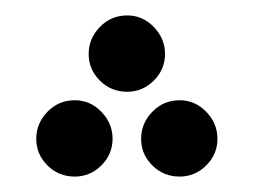

<svg xmlns="http://www.w3.org/2000/svg" viewBox="-20 -225 329 249"><path d="M145 -106Q165 -106 179.5 -120.5Q194 -135 194 -155Q194 -175 179.5 -190Q165 -205 145 -205Q124 -205 109.5 -190Q95 -175 95 -155Q95 -135 109.5 -120.5Q124 -106 145 -106ZM77 4Q97 4 111.5 -10.5Q126 -25 126 -45Q126 -65 111.5 -80Q97 -95 77 -95Q56 -95 41.5 -80Q27 -65 27 -45Q27 -25 41.5 -10.5Q56 4 77 4ZM213 4Q233 4 247.5 -10.5Q262 -25 262 -45Q262 -65 247.5 -80Q233 -95 213 -95Q192 -95 177.5 -80Q163 -65 163 -45Q163 -25 177.5 -10.5Q192 4 213 4Z"/></svg>

Font: Noto Sans Arabic
Style: Regular
Weight: 400
Designer: Nadine Chahine - Monotype Design Team
Foundry: Monotype Imaging Inc.
Version: Version 1.902